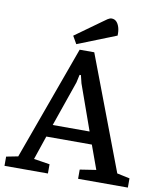

<svg xmlns="http://www.w3.org/2000/svg" viewBox="-101 -912 824 984"><g transform="rotate(10 311.0 -419.5)"><path d="M-10 0V-48L51 -60L266 -653H342L566 -62L632 -48V0H373V-48L457 -61L412 -185H175L133 -61L216 -48V0ZM197 -249H389L305 -485L295 -526H288L279 -485ZM244 -678 221 -718 356 -815Q369 -825 380 -832Q391 -839 400 -839Q415 -839 425 -829Q435 -819 440.5 -801Q446 -783 445 -758Z"/></g></svg>

Font: Faustina Light Medium
Style: Regular
Weight: 500
Version: Version 1.200